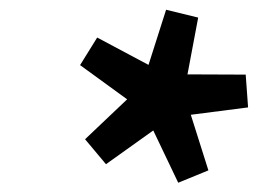

<svg xmlns="http://www.w3.org/2000/svg" viewBox="-20 -738 542 404"><path d="M418.5 -379.5 355 -353.5 302.5 -463.5 203 -392.5 159 -445 247.5 -529 148.5 -601 184.5 -659 292.5 -601.5 329.5 -717.5 397 -701 374.5 -581.5 497 -581 502 -512 381.5 -496.5Z"/></svg>

Font: Newsreader 6pt SemiBold
Style: Italic
Weight: 600
Italic angle: -17°
Designer: Hugues Gentile
Foundry: Production Type
Version: Version 1.003; ttfautohint (v1.8.3)